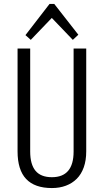

<svg xmlns="http://www.w3.org/2000/svg" viewBox="-20 -946 526 973"><path d="M243 7Q156 7 112.5 -39Q69 -85 69 -179V-700H133V-178Q133 -113 160 -80.5Q187 -48 243 -48Q353 -48 353 -178V-700H417V-179Q417 -133 404.5 -98Q392 -63 369 -40Q346 -17 314 -5Q282 7 243 7ZM109 -768 231 -926H255L377 -770L349 -744L234 -864H251L136 -744Z"/></svg>

Font: Pathway Extreme Condensed ExtraLight
Style: Regular
Weight: 250
Width: 3
Version: Version 1.001;gftools[0.9.26]